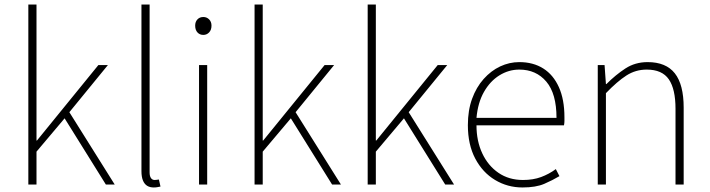

<svg xmlns="http://www.w3.org/2000/svg" viewBox="-20 -814 3132 847"><path d="M105 0V-794H141V-194H143L414 -527H456L286 -319L486 0H447L265 -292L141 -145V0Z M658 13Q641 13 629 5.5Q617 -2 610.5 -18Q604 -34 604 -59V-794H640V-53Q640 -37 646 -28.5Q652 -20 662 -20Q665 -20 669 -20.5Q673 -21 681 -22L688 9Q681 10 675 11.5Q669 13 658 13Z M858 0V-527H894V0ZM877 -660Q861 -660 851 -671Q841 -682 841 -701Q841 -718 851 -728.5Q861 -739 877 -739Q892 -739 902.5 -728.5Q913 -718 913 -701Q913 -682 902.5 -671Q892 -660 877 -660Z M1103 0V-794H1139V-194H1141L1412 -527H1454L1284 -319L1484 0H1445L1263 -292L1139 -145V0Z M1602 0V-794H1638V-194H1640L1911 -527H1953L1783 -319L1983 0H1944L1762 -292L1638 -145V0Z M2285 13Q2219 13 2164 -20Q2109 -53 2076.5 -114.5Q2044 -176 2044 -262Q2044 -327 2062.5 -378Q2081 -429 2113.5 -465.5Q2146 -502 2186.5 -521Q2227 -540 2271 -540Q2332 -540 2376.5 -512Q2421 -484 2445.5 -429.5Q2470 -375 2470 -297Q2470 -289 2470 -280.5Q2470 -272 2468 -261H2082Q2082 -192 2107.5 -137.5Q2133 -83 2179 -51.5Q2225 -20 2287 -20Q2332 -20 2367 -33Q2402 -46 2432 -68L2448 -37Q2418 -19 2381 -3Q2344 13 2285 13ZM2082 -294H2435Q2435 -401 2390 -454Q2345 -507 2271 -507Q2224 -507 2183 -481.5Q2142 -456 2115 -408.5Q2088 -361 2082 -294Z M2617 0V-527H2647L2653 -443H2655Q2696 -484 2739 -512Q2782 -540 2837 -540Q2918 -540 2957 -490.5Q2996 -441 2996 -339V0H2960V-334Q2960 -421 2930.5 -464Q2901 -507 2833 -507Q2784 -507 2743.5 -481Q2703 -455 2653 -403V0Z"/></svg>

Font: Noto Sans TC Thin
Style: Regular
Weight: 100
Designer: Ryoko NISHIZUKA 西塚涼子 (kana, bopomofo & ideographs); Paul D. Hunt (Latin, Greek & Cyrillic); Sandoll Communications 산돌커뮤니
Foundry: Adobe
Version: Version 2.004-H2;hotconv 1.0.118;makeotfexe 2.5.65603